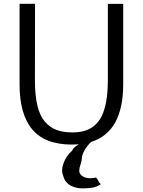

<svg xmlns="http://www.w3.org/2000/svg" viewBox="-20 -764 762 1025"><path d="M364.3 7.8Q219.7 7.8 151.9 -73.5Q84 -154.8 84.5 -314.5V-743.7H167L166.5 -334Q166.5 -254.4 179.7 -200Q192.9 -145.5 219.7 -114.5Q246.6 -83.5 282 -70.3Q317.4 -57.1 366.7 -57.1Q403.3 -57.1 431.6 -65.4Q460 -73.7 483.9 -93.5Q507.8 -113.3 523.2 -144.8Q538.6 -176.3 547.1 -223.9Q555.7 -271.5 555.7 -334.5V-743.2H637.7V-314.9Q637.7 -59.6 466.3 -6.3Q442.9 16.1 429.4 41.5Q416 66.9 416.5 86.9Q415.5 97.2 409.2 116.2Q402.8 135.3 403.1 148.2Q403.3 161.1 414.6 172.4Q440.4 194.3 491.7 184.1Q495.1 184.1 500.5 193.8Q505.9 203.6 511.2 211.9Q516.6 220.2 521 217.3Q489.7 241.2 435.5 241.2Q391.1 244.6 358.4 227.3Q325.7 210 317.4 173.8Q304.7 146.5 319.1 107.2Q333.5 67.9 366.7 38.6Q366.7 27.8 400.4 6.3Q382.8 7.8 364.3 7.8Z"/></svg>

Font: HaufeMerriweatherSansLt
Style: Regular
Weight: 300
Designer: Eben Sorkin
Foundry: Eben Sorkin
Version: Version 1.56